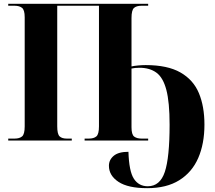

<svg xmlns="http://www.w3.org/2000/svg" viewBox="-20 -734 1124 1003"><path d="M749 249Q649 249 599 216Q549 183 549 132Q549 101 574 80Q599 59 651 59Q654 161 679.5 200Q705 239 752 239Q816 239 841 164Q866 89 866 -83Q866 -200 849 -264.5Q832 -329 797 -354.5Q762 -380 709 -380Q697 -380 686.5 -379Q676 -378 667 -376V-69Q667 -31 681 -20.5Q695 -10 720 -10H754V0H422V-10H444Q470 -10 483.5 -21.5Q497 -33 497 -74V-704H279V-74Q279 -33 291.5 -21.5Q304 -10 329 -10H355V0H23V-10H56Q82 -10 95.5 -21.5Q109 -33 109 -74V-644Q109 -682 95 -693Q81 -704 56 -704H23V-714H754V-704H719Q693 -704 680 -692.5Q667 -681 667 -640V-387Q680 -390 701 -392Q722 -394 741 -394Q855 -394 922.5 -355.5Q990 -317 1019 -247.5Q1048 -178 1048 -83Q1048 17 1015.5 91.5Q983 166 916.5 207.5Q850 249 749 249Z"/></svg>

Font: Noto Serif Display SemiCondensed ExtraBold
Style: Regular
Weight: 800
Width: 4
Designer: Monotype Design Team
Foundry: Monotype Imaging Inc.
Version: Version 2.009